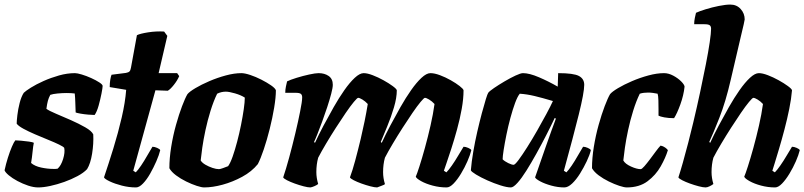

<svg xmlns="http://www.w3.org/2000/svg" viewBox="-39 -820 3519 840"><path d="M128 0Q108 0 84 -8Q60 -16 37.5 -28Q15 -40 -0.5 -53Q-16 -66 -19 -75Q-13 -103 -4.5 -130Q4 -157 13 -178Q22 -199 28 -206Q35 -206 53 -204.5Q71 -203 88 -200.5Q105 -198 109 -195Q106 -182 103.5 -156Q101 -130 97 -107Q113 -93 141 -87Q169 -81 194 -81Q199 -81 204 -81Q209 -81 213 -82Q228 -95 237 -124Q246 -153 242 -173Q239 -178 219.5 -187.5Q200 -197 171.5 -208.5Q143 -220 114 -232.5Q85 -245 63 -257Q41 -269 34 -279Q34 -291 37 -316.5Q40 -342 47 -369.5Q54 -397 65 -414Q73 -422 96 -436.5Q119 -451 151.5 -465.5Q184 -480 219.5 -490Q255 -500 289 -500Q299 -500 319 -494Q339 -488 360 -478.5Q381 -469 395.5 -459.5Q410 -450 410 -444Q410 -436 405 -410.5Q400 -385 392.5 -358Q385 -331 375 -317Q366 -317 347.5 -318.5Q329 -320 312.5 -323Q296 -326 292 -328Q291 -350 290.5 -371Q290 -392 288 -411Q281 -412 271.5 -412.5Q262 -413 253 -413Q234 -413 213 -411Q192 -409 181 -405Q174 -392 170.5 -379Q167 -366 164 -344Q176 -335 206 -322.5Q236 -310 271 -294.5Q306 -279 334 -263Q362 -247 369 -232Q371 -192 364 -148Q357 -104 342 -80Q327 -64 300 -49.5Q273 -35 242 -24Q211 -13 181 -6.5Q151 0 128 0Z M556 0Q525 0 494 -8Q463 -16 441 -26.5Q419 -37 416 -44Q436 -103 457 -171Q478 -239 493.5 -306Q509 -373 513 -427L441 -439Q441 -457 443.5 -471.5Q446 -486 449 -493L512 -501Q523 -503 527.5 -507.5Q532 -512 534 -524L560 -666Q574 -673 609 -678.5Q644 -684 679 -682L693 -663L655 -500H736L745 -487Q737 -468 721.5 -448.5Q706 -429 695 -423L641 -425L544 -73L555 -66Q565 -76 578.5 -96Q592 -116 605 -139Q618 -162 628 -178Q637 -178 648.5 -173Q660 -168 662 -163Q657 -142 645 -114.5Q633 -87 618 -60.5Q603 -34 586.5 -17Q570 0 556 0Z M854 0Q843 0 821.5 -7Q800 -14 775.5 -26Q751 -38 731 -53Q711 -68 702 -84Q702 -128 710 -177.5Q718 -227 731 -273.5Q744 -320 757.5 -355.5Q771 -391 781 -408Q790 -419 816 -434.5Q842 -450 877 -465Q912 -480 949 -490Q986 -500 1017 -500Q1032 -500 1056 -492Q1080 -484 1104.5 -471.5Q1129 -459 1147 -446.5Q1165 -434 1168 -425Q1168 -394 1160.5 -349Q1153 -304 1141 -256Q1129 -208 1115 -166.5Q1101 -125 1089 -102Q1062 -69 1020.5 -46.5Q979 -24 935 -12Q891 0 854 0ZM919 -80Q924 -80 936.5 -84.5Q949 -89 959 -93Q969 -107 979 -135.5Q989 -164 998.5 -200Q1008 -236 1015.5 -273.5Q1023 -311 1027.5 -342.5Q1032 -374 1032 -393Q1015 -404 989 -411.5Q963 -419 949 -419Q929 -419 911 -410Q895 -377 882 -335Q869 -293 860 -251Q851 -209 846 -174Q841 -139 839 -118Q845 -108 859.5 -99.5Q874 -91 890.5 -85.5Q907 -80 919 -80Z M1319 0Q1308 0 1289 -5Q1270 -10 1250.5 -17Q1231 -24 1216.5 -31.5Q1202 -39 1200 -44Q1212 -79 1226 -130.5Q1240 -182 1253 -236.5Q1266 -291 1274 -332Q1283 -376 1283 -394Q1283 -405 1277 -409.5Q1271 -414 1254 -414H1209Q1209 -428 1212 -442Q1215 -456 1217 -464Q1231 -471 1258.5 -479.5Q1286 -488 1313.5 -494Q1341 -500 1355 -500Q1381 -500 1399 -487.5Q1417 -475 1417 -449Q1417 -436 1410 -409.5Q1403 -383 1392.5 -351Q1382 -319 1370.5 -288Q1359 -257 1349.5 -233Q1340 -209 1335 -199L1339 -195Q1355 -230 1376.5 -270.5Q1398 -311 1421 -351.5Q1444 -392 1467.5 -425.5Q1491 -459 1513 -479.5Q1535 -500 1552 -500Q1568 -500 1591.5 -491Q1615 -482 1638.5 -469Q1662 -456 1679 -443.5Q1696 -431 1697 -425Q1697 -392 1684.5 -350Q1672 -308 1655.5 -268Q1639 -228 1627 -199L1631 -195Q1647 -230 1668.5 -270.5Q1690 -311 1713 -351.5Q1736 -392 1759.5 -425.5Q1783 -459 1805 -479.5Q1827 -500 1844 -500Q1862 -500 1886 -491Q1910 -482 1933 -469Q1956 -456 1972 -443.5Q1988 -431 1989 -425Q1989 -388 1981 -343.5Q1973 -299 1960.5 -253.5Q1948 -208 1935.5 -169.5Q1923 -131 1914 -105Q1905 -79 1903 -73L1914 -66Q1924 -76 1938 -96Q1952 -116 1965.5 -139Q1979 -162 1989 -178Q1998 -178 2009.5 -173Q2021 -168 2023 -163Q2018 -142 2006 -114.5Q1994 -87 1978 -60.5Q1962 -34 1945.5 -17Q1929 0 1915 0Q1884 0 1854 -8Q1824 -16 1803.5 -27.5Q1783 -39 1780 -47Q1785 -58 1796 -92Q1807 -126 1820 -173Q1833 -220 1844.5 -270.5Q1856 -321 1862 -365Q1851 -377 1838.5 -384.5Q1826 -392 1820 -392Q1816 -392 1801 -374Q1786 -356 1765.5 -326Q1745 -296 1722.5 -261Q1700 -226 1679.5 -191.5Q1659 -157 1645 -130Q1637 -101 1637 -67Q1637 -54 1639 -41Q1641 -28 1645 -15Q1644 -12 1631 -7.5Q1618 -3 1611 0Q1600 0 1581 -5Q1562 -10 1542.5 -17Q1523 -24 1508.5 -31.5Q1494 -39 1492 -44Q1503 -73 1515 -117.5Q1527 -162 1539 -212Q1548 -250 1556 -289Q1564 -328 1570 -365Q1559 -377 1546.5 -384.5Q1534 -392 1528 -392Q1524 -392 1509 -374Q1494 -356 1473.5 -326Q1453 -296 1430.5 -261Q1408 -226 1387.5 -191.5Q1367 -157 1353 -130Q1345 -101 1345 -67Q1345 -42 1353 -15Q1347 -10 1336.5 -5.5Q1326 -1 1319 0Z M2196 0Q2179 0 2150.5 -9Q2122 -18 2093 -31Q2064 -44 2043.5 -56.5Q2023 -69 2021 -75Q2024 -112 2031.5 -156Q2039 -200 2049 -243.5Q2059 -287 2069 -324.5Q2079 -362 2086.5 -386Q2094 -410 2097 -414Q2102 -421 2122.5 -435Q2143 -449 2168.5 -464Q2194 -479 2216.5 -489.5Q2239 -500 2249 -500Q2277 -500 2319 -482Q2361 -464 2401 -441L2403 -500Q2471 -500 2494 -487.5Q2517 -475 2517 -449Q2517 -415 2493 -318.5Q2469 -222 2428 -73L2439 -66Q2449 -76 2462.5 -96Q2476 -116 2489 -139Q2502 -162 2512 -178Q2521 -178 2532.5 -173Q2544 -168 2546 -163Q2541 -142 2528 -114.5Q2515 -87 2498.5 -60.5Q2482 -34 2464 -17Q2446 0 2430 0Q2402 0 2373 -8Q2344 -16 2324.5 -26.5Q2305 -37 2302 -44L2349 -179Q2361 -214 2373.5 -248Q2386 -282 2393 -301L2388 -304Q2372 -270 2351 -229Q2330 -188 2307.5 -147.5Q2285 -107 2264 -73.5Q2243 -40 2225 -20Q2207 0 2196 0ZM2208 -99Q2214 -99 2230 -120.5Q2246 -142 2267.5 -176Q2289 -210 2311 -248.5Q2333 -287 2351.5 -321.5Q2370 -356 2380 -378Q2333 -392 2299.5 -400Q2266 -408 2235 -410Q2225 -398 2214.5 -369.5Q2204 -341 2194 -304Q2184 -267 2176.5 -230Q2169 -193 2164.5 -164Q2160 -135 2160 -123Q2169 -114 2184.5 -106.5Q2200 -99 2208 -99Z M2703 0Q2692 0 2670.5 -7Q2649 -14 2624.5 -26Q2600 -38 2580 -53Q2560 -68 2551 -84Q2551 -128 2559 -177.5Q2567 -227 2580 -273.5Q2593 -320 2606.5 -355.5Q2620 -391 2630 -408Q2639 -419 2665 -434.5Q2691 -450 2726 -465Q2761 -480 2798 -490Q2835 -500 2866 -500Q2886 -500 2906.5 -489Q2927 -478 2941 -464Q2955 -450 2956 -441Q2952 -403 2937.5 -363Q2923 -323 2910 -303Q2886 -303 2867.5 -306.5Q2849 -310 2842 -314Q2842 -321 2842 -340.5Q2842 -360 2841.5 -380.5Q2841 -401 2838 -410Q2828 -412 2817.5 -413.5Q2807 -415 2797 -415Q2788 -415 2778.5 -414Q2769 -413 2760 -410Q2744 -377 2731 -335Q2718 -293 2709 -251Q2700 -209 2695 -174Q2690 -139 2688 -118Q2696 -103 2721.5 -91.5Q2747 -80 2764 -80Q2769 -80 2780 -92.5Q2791 -105 2804.5 -123Q2818 -141 2830.5 -158Q2843 -175 2851 -183Q2862 -181 2871 -174.5Q2880 -168 2883 -163Q2873 -130 2851.5 -92Q2830 -54 2794 -27Q2758 0 2703 0Z M3048 0Q3037 0 3018 -5Q2999 -10 2979.5 -17Q2960 -24 2945.5 -31.5Q2931 -39 2929 -44Q2937 -68 2948.5 -108.5Q2960 -149 2972 -195.5Q2984 -242 2994 -284Q3010 -351 3024 -416.5Q3038 -482 3049 -538Q3060 -594 3066 -635Q3072 -676 3072 -694Q3072 -705 3066 -709.5Q3060 -714 3043 -714H2998Q2998 -728 3001 -742Q3004 -756 3006 -764Q3021 -771 3048.5 -779.5Q3076 -788 3106 -794Q3136 -800 3156 -800Q3184 -800 3201.5 -780.5Q3219 -761 3219 -735Q3219 -732 3215 -714.5Q3211 -697 3204 -668L3158 -471Q3136 -375 3108 -304Q3080 -233 3064 -199L3068 -195Q3084 -230 3105.5 -270.5Q3127 -311 3150 -351.5Q3173 -392 3196.5 -425.5Q3220 -459 3242 -479.5Q3264 -500 3281 -500Q3297 -500 3320.5 -491Q3344 -482 3367.5 -469Q3391 -456 3408 -443.5Q3425 -431 3426 -425Q3423 -388 3414 -343.5Q3405 -299 3393 -253.5Q3381 -208 3369.5 -169.5Q3358 -131 3350 -105Q3342 -79 3340 -73L3351 -66Q3361 -76 3375 -96Q3389 -116 3402.5 -139Q3416 -162 3426 -178Q3435 -178 3446.5 -173Q3458 -168 3460 -163Q3455 -142 3443 -114.5Q3431 -87 3415 -60.5Q3399 -34 3382.5 -17Q3366 0 3352 0Q3321 0 3291 -8Q3261 -16 3240.5 -27.5Q3220 -39 3217 -47Q3222 -58 3233 -92Q3244 -126 3257 -173Q3270 -220 3281.5 -270.5Q3293 -321 3299 -365Q3288 -377 3275.5 -384.5Q3263 -392 3257 -392Q3253 -392 3238 -374Q3223 -356 3202.5 -326Q3182 -296 3159.5 -261Q3137 -226 3116.5 -191.5Q3096 -157 3082 -130Q3074 -101 3074 -67Q3074 -42 3082 -15Q3076 -10 3065.5 -5Q3055 0 3048 0Z"/></svg>

Font: Texturina 72pt 72pt Black
Style: Italic
Weight: 900
Italic angle: -11°
Designer: Guillermo Torres Carreño
Foundry: Omnibus-Type
Version: Version 1.002; ttfautohint (v1.8.3)